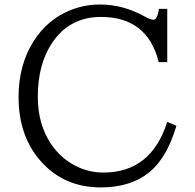

<svg xmlns="http://www.w3.org/2000/svg" viewBox="-20 -799 850 838"><path d="M710 -527.8H672.9Q623.5 -725.1 420.9 -725.1Q281.2 -725.1 205.1 -608.4Q145 -515.6 145 -376.5Q145 -258.8 200.7 -173.8Q247.6 -102.5 323.2 -68.8Q374 -45.9 431.6 -45.9Q639.6 -45.9 710 -267.1L750 -250Q709 -111.8 634.3 -49.3Q552.2 19 420.4 19Q258.8 19 157.7 -95.7Q61 -205.1 61 -375.5Q61 -516.6 127.9 -621.1Q187.5 -713.9 285.6 -753.9Q347.7 -779.3 417 -779.3Q518.6 -779.3 614.3 -725.6Q637.2 -712.9 649.9 -712.9Q667 -712.9 673.8 -760.3H710Z"/></svg>

Font: BIZ UDPMincho
Style: Regular
Weight: 400
Designer: TypeBank Co., Ltd.
Foundry: Morisawa Inc.
Version: Version 1.06